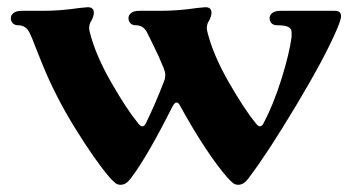

<svg xmlns="http://www.w3.org/2000/svg" viewBox="-20 -502 975 532"><path d="M284 -10Q243 -58 188 -147Q133 -236 97 -325L79 -370Q67 -402 62 -411Q52 -432 30 -432Q21 -432 15.5 -437.5Q10 -443 10 -452Q10 -460 17.5 -466Q25 -472 40 -472H98Q148 -472 201 -480L223 -482Q240 -482 240 -467Q240 -458 234 -446Q227 -436 227 -424Q227 -420 229 -412Q245 -349 288 -274Q331 -199 363 -160Q369 -152 374 -152Q380 -152 384 -160Q410 -213 435 -278Q438 -285 438 -297Q438 -300 434 -312Q420 -347 405.5 -375.5Q391 -404 388 -411Q378 -432 356 -432Q347 -432 341.5 -437.5Q336 -443 336 -452Q336 -460 343.5 -466Q351 -472 366 -472H424Q474 -472 527 -480L549 -482Q566 -482 566 -467Q566 -458 560 -446Q553 -436 553 -424Q553 -420 555 -412Q571 -349 614 -274Q657 -199 689 -160Q695 -152 700 -152Q706 -152 710 -160Q738 -213 760 -283.5Q782 -354 788 -400V-412Q788 -423 778.5 -427.5Q769 -432 747 -432Q738 -432 732.5 -437.5Q727 -443 727 -452Q727 -460 734.5 -466Q742 -472 757 -472H908Q925 -472 925 -457Q925 -448 914 -422Q881 -344 801 -210.5Q721 -77 670 -10Q662 1 655 5.5Q648 10 640 10Q632 10 626 5.5Q620 1 610 -10Q552 -77 480 -207Q475 -218 469 -218Q464 -218 458 -207Q388 -68 344 -10Q336 1 329 5.5Q322 10 314 10Q306 10 300 5.5Q294 1 284 -10Z"/></svg>

Font: Raigarh
Style: Bold
Weight: 700
Designer: jaikishan Patel
Foundry: MagicType
Version: Version 1.000